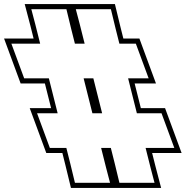

<svg xmlns="http://www.w3.org/2000/svg" viewBox="-328 -830 910 941"><path d="M299.9 -446 342.8 -275H378.6H463.6L526.3 -105H441.3H385.6L409.7 -9L429.3 66H257.3L234.3 -29L215.2 -105H167.6L191.7 -9L211.3 66H39.3L16.3 -29L-2.8 -105H-83.7L-146.4 -275H-61.4H-45.5L-88.5 -446H-124.5H-209.5L-272.2 -616H-187.2H-131.2L-154.8 -710L-174.5 -785H-2.5L20.5 -690L39.1 -616H86.8L63.2 -710L43.5 -785H215.5L238.5 -690L257.1 -616H337.8L400.5 -446H315.5ZM129.5 -446H81.9L124.8 -275H172.5ZM19.7 91H461.7L433.9 -15.2L417.6 -80H562.1L481 -300H362.3L331.9 -421H436.4L355.3 -641H276.6L262.8 -696L235.2 -810H-206.9L-179 -703.8L-163.3 -641H-308L-226.9 -421H-108L-77.6 -300H-182.3L-101.1 -80H-22.3L-8 -23Z"/></svg>

Font: Nordica Plus
Style: NordicaClassicBkOpOblOl
Weight: 900
Version: Version 1.01